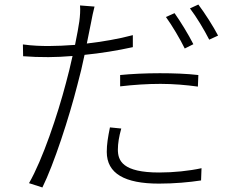

<svg xmlns="http://www.w3.org/2000/svg" viewBox="-20 -790 1040 847"><path d="M833 -595C812 -637 775 -697 750 -732L712 -715C739 -678 775 -617 795 -576ZM510 -409C570 -416 630 -420 688 -420C745 -420 802 -415 853 -408L855 -459C804 -465 743 -467 685 -467C622 -467 559 -464 510 -459ZM566 -635C503 -618 431 -606 363 -598C370 -632 376 -664 382 -692C385 -710 392 -742 397 -761L333 -766C335 -747 333 -718 330 -696C327 -674 320 -636 311 -592C269 -589 230 -587 196 -587C162 -587 124 -588 81 -594L82 -542C119 -539 153 -538 194 -538C226 -538 262 -540 300 -543C291 -502 281 -460 271 -424C234 -283 168 -86 108 18L167 37C218 -66 285 -272 321 -414C333 -458 344 -504 353 -548C424 -555 498 -567 566 -582ZM465 -228C456 -184 451 -153 451 -120C451 -24 531 20 681 20C749 20 815 14 867 6L869 -48C814 -36 746 -29 682 -29C521 -29 500 -81 500 -130C500 -157 505 -188 515 -223ZM818 -753C847 -715 880 -660 903 -615L942 -633C922 -672 883 -733 855 -770Z"/></svg>

Font: Noto Sans CJK JP Light
Style: Regular
Weight: 300
Designer: Ryoko NISHIZUKA (kana & ideographs); Paul D. Hunt (Latin, Greek & Cyrillic); Wenlong ZHANG (bopomofo); Sandoll Communica
Foundry: Adobe Systems Incorporated
Version: Version 1.004;PS 1.004;hotconv 1.0.82;makeotf.lib2.5.63406